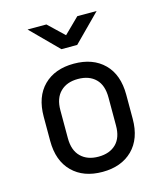

<svg xmlns="http://www.w3.org/2000/svg" viewBox="-117 -874 833 970"><g transform="rotate(-15 299.5 -388.5)"><path d="M258.3 -645 118.7 -785.2H217.3L299.3 -707L378.9 -785.2H480L340.8 -645ZM299.3 7.8Q200.2 7.8 142.1 -49.8Q83.5 -107.9 83.5 -211.9V-337.9Q83.5 -442.9 141.6 -500.5Q199.7 -558.1 299.3 -558.1Q398.9 -558.1 457 -500.5Q515.1 -442.9 515.1 -337.9V-211.9Q515.1 -107.9 456.5 -49.8Q397.9 7.8 299.3 7.8ZM299.3 -71.8Q357.9 -71.8 391.6 -105Q425.3 -138.2 424.8 -202.1V-348.1Q424.8 -412.1 391.6 -444.8Q357.9 -478 299.3 -478Q241.2 -478 207.5 -444.8Q173.3 -411.6 173.3 -348.1V-202.1Q173.3 -138.2 207.5 -105Q241.2 -71.8 299.3 -71.8Z"/></g></svg>

Font: UDEV Gothic 35
Style: Regular
Weight: 400
Version: v2.1.0; ttfautohint (v1.8.4.7-5d5b-dirty) -l 6 -r 45 -G 200 